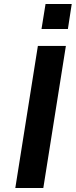

<svg xmlns="http://www.w3.org/2000/svg" viewBox="-20 -933 376 953"><path d="M56 0 168 -705H307L195 0ZM186 -789 206 -913H336L317 -789Z"/></svg>

Font: Nunito Sans 10pt SemiExpanded
Style: Bold Italic
Weight: 700
Width: 6
Italic angle: -9°
Designer: Vernon Adams
Foundry: Vernon Adams
Version: Version 3.101;gftools[0.9.27]